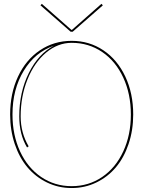

<svg xmlns="http://www.w3.org/2000/svg" viewBox="-20 -975 745 998"><path d="M197.3 -955.1 351.1 -819.8H354L507.3 -955.1L514.6 -947.3L357.9 -810.1H347.2L190.4 -947.3ZM128.9 -214.4 120.6 -208.5Q80.1 -276.4 80.1 -370.1Q80.1 -496.1 130.1 -596.2Q180.2 -696.3 260.3 -737.3Q162.6 -704.1 103.8 -607.7Q44.9 -511.2 44.9 -379.9Q44.9 -273.4 84.2 -188.2Q123.5 -103 193.8 -55.2Q264.2 -7.3 352.5 -7.3Q440.9 -7.3 511.2 -55.2Q581.5 -103 620.8 -188.2Q660.2 -273.4 660.2 -379.9Q660.2 -486.3 620.8 -571.5Q581.5 -656.7 511.2 -704.6Q440.9 -752.4 352.5 -752.4Q280.3 -752.4 219.2 -701.2Q158.2 -649.9 122.8 -562Q87.4 -474.1 87.4 -370.1Q87.4 -284.7 128.9 -214.4ZM32.7 -379.9Q32.7 -489.7 73.7 -577.1Q114.7 -664.6 187.7 -713.6Q260.7 -762.7 352.5 -762.7Q444.3 -762.7 517.3 -713.6Q590.3 -664.6 631.3 -577.1Q672.4 -489.7 672.4 -379.9Q672.4 -297.9 648.4 -226.6Q624.5 -155.3 582.3 -105.2Q540 -55.2 480.7 -26.4Q421.4 2.4 352.5 2.4Q283.7 2.4 224.4 -26.4Q165 -55.2 122.8 -105.2Q80.6 -155.3 56.6 -226.6Q32.7 -297.9 32.7 -379.9Z"/></svg>

Font: ZnikomitNo25
Style: Regular
Weight: 100
Designer: gluk
Foundry: gluk
Version: Version 0.56